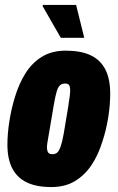

<svg xmlns="http://www.w3.org/2000/svg" viewBox="-20 -745 476 777"><path d="M188 12Q128 12 89 -6.5Q50 -25 30 -63Q10 -101 10 -160Q10 -204 18 -255Q26 -306 41 -354Q57 -407 83.5 -449Q110 -491 150 -515.5Q190 -540 246 -540Q307 -540 346.5 -521.5Q386 -503 406 -464.5Q426 -426 426 -366Q426 -321 418 -270Q410 -219 394 -171Q378 -119 351 -78Q324 -37 284 -12.5Q244 12 188 12ZM192 -121Q204 -121 211.5 -127.5Q219 -134 225.5 -152.5Q232 -171 238 -205Q250 -276 255.5 -310Q261 -344 262.5 -357.5Q264 -371 264 -377Q264 -389 262 -395.5Q260 -402 255.5 -404.5Q251 -407 243 -407Q231 -407 223 -400Q215 -393 209.5 -375Q204 -357 198 -322Q186 -250 180 -216Q174 -182 172 -169Q170 -156 170 -149Q170 -139 172.5 -132.5Q175 -126 179.5 -123.5Q184 -121 192 -121ZM226 -592 152 -721 154 -725H288L321 -592Z"/></svg>

Font: Archivo ExtraCondensed Black
Style: Italic
Weight: 900
Width: 2
Italic angle: -10°
Designer: Hector Gatti
Foundry: Omnibus-Type
Version: Version 2.001